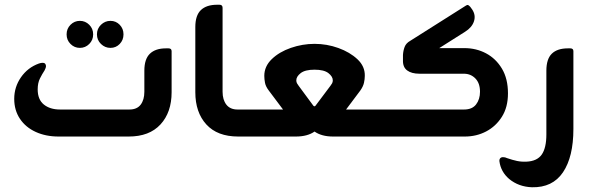

<svg xmlns="http://www.w3.org/2000/svg" viewBox="-20 -576 2492 810"><path d="M317 -374Q294 -374 277.5 -390.5Q261 -407 261 -431Q261 -455 277.5 -471.5Q294 -488 317 -488Q340 -488 356.5 -471.5Q373 -455 373 -431Q373 -407 356.5 -390.5Q340 -374 317 -374ZM446 -374Q423 -374 406 -390.5Q389 -407 389 -431Q389 -455 406 -471.5Q423 -488 446 -488Q469 -488 485 -471.5Q501 -455 501 -431Q501 -407 485 -390.5Q469 -374 446 -374ZM233 -114H526Q558 -114 573.5 -134.5Q589 -155 589 -189V-278Q589 -327 612.5 -349.5Q636 -372 680 -372H691Q704 -372 704 -360V-187Q704 -102 657 -51Q610 0 523 0H227Q173 0 130.5 -19.5Q88 -39 64 -75Q40 -111 40 -159Q40 -209 68.5 -250Q97 -291 144 -308Q153 -311 159 -311Q168 -311 171 -306.5Q174 -302 174 -297Q174 -293 172 -288Q170 -283 168 -279Q158 -264 148.5 -245Q139 -226 139 -199Q139 -156 165 -135Q191 -114 233 -114Z M1018 0H985Q897 0 850.5 -51Q804 -102 804 -187V-462Q804 -511 827.5 -533.5Q851 -556 896 -556H906Q919 -556 919 -543V-189Q919 -155 935 -134.5Q951 -114 982 -114H1018Z M1228 0H1008V-114H1174L1114 -194Q1101 -211 1098 -226.5Q1095 -242 1095 -256Q1095 -296 1126.5 -326.5Q1158 -357 1207 -374Q1256 -391 1307 -391Q1359 -391 1407.5 -373.5Q1456 -356 1488 -326Q1520 -296 1519 -256Q1519 -242 1515.5 -226.5Q1512 -211 1500 -194L1440 -114H1610V0H1385Q1337 0 1307 -21Q1277 0 1228 0ZM1240 -214 1302 -130Q1307 -125 1311 -130L1374 -214Q1378 -219 1381 -224.5Q1384 -230 1384 -237Q1384 -253 1365.5 -267.5Q1347 -282 1307 -282Q1267 -282 1248.5 -267.5Q1230 -253 1230 -237Q1230 -230 1233 -224.5Q1236 -219 1240 -214Z M1833 -373H1939Q1989 -373 2030.5 -351Q2072 -329 2097.5 -286.5Q2123 -244 2123 -182Q2123 -124 2097.5 -83.5Q2072 -43 2031 -21.5Q1990 0 1941 0H1599V-114H1938Q1972 -114 1988.5 -135.5Q2005 -157 2005 -189Q2005 -225 1985.5 -245Q1966 -265 1937 -265H1750Q1716 -265 1697.5 -279Q1679 -293 1680 -322V-344Q1681 -362 1687 -378Q1693 -394 1711 -404L1945 -552Q1953 -557 1956 -554Q1964 -549 1972 -536Q1988 -512 1979.5 -486Q1971 -460 1942 -442Z M2201 106Q2246 104 2265.5 76Q2285 48 2285 -9V-278Q2285 -327 2308 -349.5Q2331 -372 2376 -372H2386Q2399 -372 2399 -360V-32Q2399 86 2355 151Q2311 216 2224 214Q2168 212 2128 179Q2093 149 2087 105Q2086 97 2090 92Q2094 87 2102 87Q2107 87 2111 88Q2115 89 2119 91Q2142 99 2161 103Q2180 107 2201 106Z"/></svg>

Font: Zain ExtraBold
Style: Regular
Weight: 800
Designer: Zain,Boutros
Foundry: Mobile Telecommunications Company (Zain), 2024
Version: Version 1.50; ttfautohint (v1.8.4)